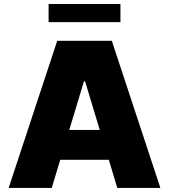

<svg xmlns="http://www.w3.org/2000/svg" viewBox="-20 -929 835 949"><path d="M235.8 0H22.7L262.8 -727.3H532.7L772.7 0H559.7L517.8 -139.2H277.7ZM322.4 -286.9H473L400.6 -527H394.9ZM575.3 -909.1V-819.6H220.2V-909.1Z"/></svg>

Font: Inter UI Black
Style: Regular
Weight: 900
Designer: Rasmus Andersson
Foundry: rsms
Version: 3.2;8d6f07862